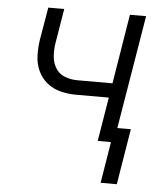

<svg xmlns="http://www.w3.org/2000/svg" viewBox="-51 -575 678 792"><g transform="rotate(5 288.0 -179.5)"><path d="M395 171H462L500 -60H444L522 -530H455L408 -242H262Q235 -242 210.5 -251.5Q186 -261 172.5 -283Q159 -305 157 -331.5Q155 -358 159 -385L183 -530H117L94 -395Q89 -361 90 -328.5Q91 -296 104 -267Q117 -238 141.5 -218Q166 -198 197.5 -190Q229 -182 262 -182H398L368 0H423Z"/></g></svg>

Font: Iosevka Sparkle Light
Style: Italic
Weight: 300
Italic angle: -9°
Designer: Belleve Invis
Foundry: Belleve Invis
Version: Version 4.5.0; ttfautohint (v1.8.3)